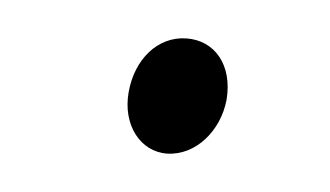

<svg xmlns="http://www.w3.org/2000/svg" viewBox="-20 -347 172 100"><path d="M67 -267C82 -266 95 -279 98 -295C101 -313 92 -326 77 -327C62 -328 50 -316 47 -299C44 -282 53 -268 67 -267Z"/></svg>

Font: Fixel Text 20240404 Thin
Style: Italic
Weight: 100
Width: 4
Italic angle: -10°
Designer: AlfaBravo + MacPaw
Foundry: Kyrylo Tkachov, Marchela Mozhyna, Serhii Makarenko, Maria Weinstein, Zakhar Kryvoshyya
Version: Version 1.211;Glyphs 3.2 (3225)